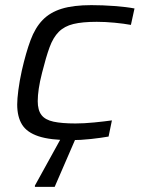

<svg xmlns="http://www.w3.org/2000/svg" viewBox="-20 -538 550 748"><path d="M256 8Q176 8 130.5 -7Q85 -22 66 -52.5Q47 -83 47 -131Q47 -152 51.5 -187Q56 -222 65 -263Q81 -333 99 -381.5Q117 -430 146 -460Q175 -490 220.5 -504Q266 -518 336 -518Q380 -518 426.5 -514.5Q473 -511 504 -505L490 -441Q463 -446 426.5 -449.5Q390 -453 357 -453Q301 -453 266 -444.5Q231 -436 209 -414Q187 -392 173 -353.5Q159 -315 144 -255Q135 -220 131 -192.5Q127 -165 127 -144Q127 -109 141.5 -90Q156 -71 188.5 -64Q221 -57 274 -57Q307 -57 347.5 -61Q388 -65 416 -69L403 -6Q375 -1 334.5 3.5Q294 8 256 8ZM116 190V185L228 -18H281V-13L193 190Z"/></svg>

Font: Saira Expanded
Style: Italic
Weight: 400
Width: 7
Italic angle: -12°
Designer: Hector Gatti with collaboration of the Omnibus-Type team
Foundry: Omnibus-Type
Version: Version 1.101